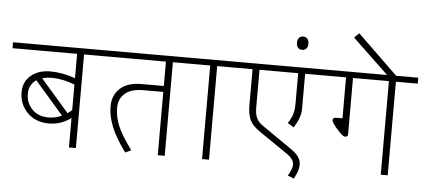

<svg xmlns="http://www.w3.org/2000/svg" viewBox="-74 -1030 2741 1238"><g transform="rotate(5 1296.5 -411.0)"><path d="M253.8 -181Q298.8 -181 340.7 -200.2L155.7 -413Q108.7 -381.7 108.7 -321.8Q108.7 -261.9 148.6 -221.4Q188.6 -181 253.8 -181ZM254.8 -437.3Q217.9 -437.3 192.1 -429.2L374.6 -219.4Q388.8 -228.5 402.9 -241.7V-407Q324.6 -437.3 254.8 -437.3ZM402.9 0V-191.1Q341.8 -142.6 258.3 -142.6Q174.9 -142.6 121.3 -195.9Q67.7 -249.2 67.7 -328.1Q67.7 -396.9 116.5 -437.3Q165.3 -477.8 242.2 -477.8Q319 -477.8 402.9 -447.9V-605.7H-15.2V-644.1H589.5V-605.7H447.9V0Z M647.1 -286.7Q647.1 -359.5 694.9 -403.7Q742.7 -447.9 833.7 -447.9H977.8V-605.7H559.2V-644.1H1164.3V-605.7H1022.8V0H977.8V-409.5H850.4Q770 -409.5 730 -374.6Q690.1 -339.7 690.1 -281.9Q690.1 -224 714.1 -165.6Q738.1 -107.2 804.9 -16.2L766.9 1Q701.2 -89 674.2 -157.2Q647.1 -225.5 647.1 -286.7Z M1264.4 0V-605.7H1134V-644.1H1451V-605.7H1309.4V0Z M1851.9 -15.7Q1851.9 -50.6 1802.8 -83.9L1621.8 -207.8Q1573.8 -240.1 1556.1 -276.3Q1538.4 -312.4 1538.4 -374.1V-605.7H1420.6V-644.1H2009.6V-605.7H1878.7V-376.1Q1878.7 -322.5 1835.2 -255.3L1794.7 -279.6Q1817 -312.9 1825.3 -340.2Q1833.7 -367.5 1833.7 -413.5V-605.7H1583.4V-362.5Q1583.4 -318 1596.1 -292.5Q1608.7 -266.9 1638.5 -246.7L1828.6 -115.3Q1865.5 -90 1880.2 -67Q1894.8 -44 1894.8 -20.7Q1894.8 2.5 1888.3 22Q1881.7 41.5 1865 73.8L1824.6 57.6Q1851.9 12.6 1851.9 -15.7Z M1818.5 -769.2Q1808.9 -780.6 1808.9 -800.8Q1808.9 -821 1818.5 -832.4Q1828.1 -843.8 1845.6 -843.8Q1863 -843.8 1872.9 -832.4Q1882.7 -821 1882.7 -800.8Q1882.7 -780.6 1872.9 -769.2Q1863 -757.8 1845.6 -757.8Q1828.1 -757.8 1818.5 -769.2Z M2421.1 0V-605.7H2188.6V-244.2Q2188.6 -233.1 2184.5 -228.8Q2180.5 -224.5 2167.8 -224.5Q2155.2 -224.5 2118 -266.2Q2080.9 -307.9 2080.9 -323.1Q2080.9 -340.7 2103.6 -340.7H2143.6V-605.7H1979.3V-644.1H2607.7V-605.7H2466.1V0Z M2480.3 -628.9H2421.6L2172.9 -866L2203.7 -896.4Z"/></g></svg>

Font: Khula Light
Style: Regular
Weight: 300
Designer: Erin McLaughlin, Steve Matteson
Version: Version 1.002;PS 1.0;hotconv 1.0.72;makeotf.lib2.5.5900; ttf